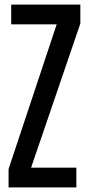

<svg xmlns="http://www.w3.org/2000/svg" viewBox="-20 -820 388 840"><path d="M17.5 0V-80.5L228 -713.5H29V-800H331.5V-717L116 -86.5H314V0Z"/></svg>

Font: Big Shoulders Text Thin SemiBold
Style: Regular
Weight: 600
Version: Version 2.002